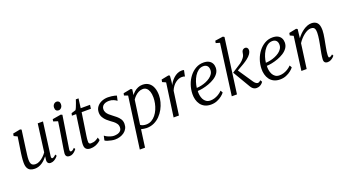

<svg xmlns="http://www.w3.org/2000/svg" viewBox="-68 -1587 4734 2621"><g transform="rotate(-20 2298.5 -276.5)"><path d="M184.5 10Q148.5 10 122 -2Q95.5 -14 80.8 -42.5Q66 -71 66 -121Q66 -138.5 67.2 -159.5Q68.5 -180.5 71.2 -204Q74 -227.5 77 -251Q80 -274.5 83.5 -295L112.5 -485L62.5 -508.5L68.5 -542.5L176 -563.5L195 -553.5L159 -291Q156.5 -270 153.8 -249.8Q151 -229.5 148.5 -210Q146 -190.5 144.2 -171.5Q142.5 -152.5 142.5 -134Q142.5 -98 151.8 -78.8Q161 -59.5 177.5 -52.5Q194 -45.5 216.5 -45.5Q245 -45.5 275.2 -61.8Q305.5 -78 332.5 -103.5Q359.5 -129 378 -156.5L431 -559H507.5L443.5 -79.5Q441 -61 445 -52.2Q449 -43.5 456.5 -43.5Q466.5 -43.5 479.5 -51.5Q492.5 -59.5 510.5 -77L522.5 -54.5Q518 -48 502.8 -32.5Q487.5 -17 464.5 -4Q441.5 9 414 9Q387 9 374.5 -9Q362 -27 367 -56.5Q367 -58 367.5 -62.8Q368 -67.5 369 -74Q370 -80.5 370.5 -87Q371 -93.5 372 -99L371 -100Q355 -79.5 335.2 -59.8Q315.5 -40 292 -24.2Q268.5 -8.5 241.5 0.8Q214.5 10 184.5 10Z M689.5 10Q672.5 10 659.2 4.2Q646 -1.5 639.2 -14.8Q632.5 -28 634 -50Q635.5 -68.5 641.2 -105Q647 -141.5 654.8 -189.2Q662.5 -237 671.2 -290Q680 -343 688 -395Q696 -447 702 -491L637.5 -511.5L643 -542.5L767 -563.5L787.5 -553.5L713 -78.5Q710 -60 715.5 -51.8Q721 -43.5 728 -43.5Q739 -43.5 751 -50.5Q763 -57.5 780 -76L793 -55Q788 -47.5 773.8 -32Q759.5 -16.5 738 -3.2Q716.5 10 689.5 10ZM762 -628Q739.5 -628 726.5 -641.8Q713.5 -655.5 713.5 -682.5Q713.5 -712.5 731.5 -731Q749.5 -749.5 773 -749.5Q793 -749.5 805.8 -736.2Q818.5 -723 818.5 -698Q818.5 -666 800.8 -647Q783 -628 762 -628Z M997 -169.5Q994.5 -152 993 -138.8Q991.5 -125.5 990.8 -113Q990 -100.5 990 -85.5Q990 -70.5 997.8 -62.2Q1005.5 -54 1021 -54Q1063.5 -54 1092 -69Q1120.5 -84 1134.5 -96L1146.5 -56Q1135.5 -43 1113.2 -27.5Q1091 -12 1060.5 -1Q1030 10 992.5 10Q954.5 10 932.2 -9.5Q910 -29 910 -71.5Q910 -78.5 910.2 -86.2Q910.5 -94 911.2 -103Q912 -112 913.2 -121.2Q914.5 -130.5 916 -140L967 -497.5H905L913 -531.5L976.5 -551.5Q985 -563 995.5 -588Q1006 -613 1015.8 -640.8Q1025.5 -668.5 1032 -689H1071L1053 -552.5H1188.5L1181 -497.5H1046.5Z M1561 -476.5H1557Q1547 -487.5 1516 -501.2Q1485 -515 1448 -515Q1417.5 -515 1393.5 -506.2Q1369.5 -497.5 1355 -480.2Q1340.5 -463 1338.5 -436.5Q1337 -408 1349.8 -385.2Q1362.5 -362.5 1383.2 -344.2Q1404 -326 1425 -310.5Q1449.5 -292 1476.5 -270Q1503.5 -248 1522.8 -218.5Q1542 -189 1542 -148Q1542 -110.5 1526.5 -81Q1511 -51.5 1484 -31.5Q1457 -11.5 1422.5 -0.8Q1388 10 1349.5 10Q1328 10 1298 4.2Q1268 -1.5 1242 -10.2Q1216 -19 1206.5 -28.5L1220.5 -91.5H1223.5Q1235.5 -80.5 1258.5 -69.2Q1281.5 -58 1307.2 -50.5Q1333 -43 1353 -43Q1380.5 -43 1406.8 -50Q1433 -57 1450 -75.5Q1467 -94 1467 -127Q1467 -156 1451.5 -178.5Q1436 -201 1413.5 -218.8Q1391 -236.5 1370 -251Q1351 -264 1326 -286.8Q1301 -309.5 1282.5 -340.8Q1264 -372 1264 -412Q1264 -459.5 1289.8 -494Q1315.5 -528.5 1358.2 -547Q1401 -565.5 1451.5 -565.5Q1477.5 -565.5 1502.8 -562.2Q1528 -559 1547.8 -554.2Q1567.5 -549.5 1576.5 -545.5Z M1618 254 1720.5 -494 1667 -513 1673.5 -544 1784 -565.5 1802.5 -555.5 1792 -474Q1808 -497 1832 -518Q1856 -539 1886.5 -552.2Q1917 -565.5 1952 -565.5Q2008.5 -565.5 2045.2 -538.5Q2082 -511.5 2100 -464Q2118 -416.5 2118 -355Q2118 -308.5 2104.8 -257.8Q2091.5 -207 2065.8 -159.5Q2040 -112 2002.5 -73.5Q1965 -35 1916 -12.5Q1867 10 1808 10Q1789.5 10 1768.8 6.2Q1748 2.5 1729 -1.5L1694 254ZM1737 -61.5Q1753.5 -49 1774.8 -43.2Q1796 -37.5 1819.5 -37.5Q1862.5 -37.5 1897 -57.2Q1931.5 -77 1957.8 -109.8Q1984 -142.5 2001.5 -183.2Q2019 -224 2027.8 -267.5Q2036.5 -311 2036.5 -351Q2036.5 -402.5 2024.2 -437.5Q2012 -472.5 1990 -490.8Q1968 -509 1937.5 -509Q1904.5 -509 1874.8 -493.5Q1845 -478 1822.2 -455Q1799.5 -432 1786 -410Z M2201.5 0 2269.5 -485 2218.5 -508 2225 -542.5 2331 -563.5 2349.5 -554 2342 -466.5 2335 -420Q2344 -441.5 2361.8 -466.2Q2379.5 -491 2404 -513.5Q2428.5 -536 2459 -550.2Q2489.5 -564.5 2523.5 -564.5Q2531.5 -564.5 2541.2 -563.5Q2551 -562.5 2556 -558.5L2538 -472.5Q2531.5 -476.5 2520.2 -478.5Q2509 -480.5 2492.5 -480.5Q2470.5 -480.5 2447.2 -471.5Q2424 -462.5 2401.2 -445.2Q2378.5 -428 2359.5 -402.5Q2340.5 -377 2327 -344L2279 0Z M2947.5 -91.5Q2933.5 -71.5 2904 -47.8Q2874.5 -24 2833.5 -7Q2792.5 10 2744.5 10Q2692 10 2654.8 -8.8Q2617.5 -27.5 2594.5 -59.5Q2571.5 -91.5 2561.2 -131Q2551 -170.5 2552 -211.5Q2553.5 -281.5 2575.5 -345Q2597.5 -408.5 2636.2 -458Q2675 -507.5 2726.2 -536.5Q2777.5 -565.5 2838 -565.5Q2884.5 -565.5 2914.8 -549.8Q2945 -534 2960 -506.5Q2975 -479 2975 -444.5Q2975 -398.5 2950.2 -363.2Q2925.5 -328 2885.5 -302.8Q2845.5 -277.5 2799.2 -261Q2753 -244.5 2709.5 -236Q2666 -227.5 2635 -227Q2632.5 -198 2637.5 -166.2Q2642.5 -134.5 2656.2 -107Q2670 -79.5 2694.5 -62.5Q2719 -45.5 2756.5 -45.5Q2784 -45.5 2813.5 -54Q2843 -62.5 2872.8 -80Q2902.5 -97.5 2929 -124.5ZM2820.5 -519.5Q2780 -519.5 2747.8 -495.8Q2715.5 -472 2692.2 -434.5Q2669 -397 2655 -353.8Q2641 -310.5 2637 -270.5Q2670 -272 2705.8 -279.8Q2741.5 -287.5 2775.2 -301.8Q2809 -316 2836.2 -336Q2863.5 -356 2879.8 -381.8Q2896 -407.5 2896 -438.5Q2896 -478.5 2875.8 -499Q2855.5 -519.5 2820.5 -519.5Z M3046.5 0 3145.5 -741 3088.5 -757.5 3094.5 -790 3210.5 -807 3230 -795 3122 0ZM3405 10Q3389 10 3374.5 4.2Q3360 -1.5 3347.5 -13.2Q3335 -25 3323.5 -44L3174.5 -296.5Q3208 -320.5 3242.5 -340.5Q3277 -360.5 3308.5 -383.2Q3340 -406 3363.5 -438Q3379 -458.5 3384 -477.8Q3389 -497 3391 -512.5Q3393.5 -528.5 3401.5 -539Q3409.5 -549.5 3420.8 -554.5Q3432 -559.5 3443 -559.5Q3459.5 -559.5 3471 -548Q3482.5 -536.5 3483 -518Q3484 -505.5 3478.8 -489.2Q3473.5 -473 3461.5 -456Q3443 -430 3411.2 -405.2Q3379.5 -380.5 3344 -359.5Q3308.5 -338.5 3278.2 -321.8Q3248 -305 3232.5 -294.5L3233 -320L3386 -93.5Q3399 -73.5 3414.8 -61.5Q3430.5 -49.5 3443 -49.5Q3453 -49.5 3462.5 -53.8Q3472 -58 3486.5 -73L3503.5 -45.5Q3495.5 -32 3481.5 -19.2Q3467.5 -6.5 3448.5 1.8Q3429.5 10 3405 10Z M3951 -91.5Q3937 -71.5 3907.5 -47.8Q3878 -24 3837 -7Q3796 10 3748 10Q3695.5 10 3658.2 -8.8Q3621 -27.5 3598 -59.5Q3575 -91.5 3564.8 -131Q3554.5 -170.5 3555.5 -211.5Q3557 -281.5 3579 -345Q3601 -408.5 3639.8 -458Q3678.5 -507.5 3729.8 -536.5Q3781 -565.5 3841.5 -565.5Q3888 -565.5 3918.2 -549.8Q3948.5 -534 3963.5 -506.5Q3978.5 -479 3978.5 -444.5Q3978.5 -398.5 3953.8 -363.2Q3929 -328 3889 -302.8Q3849 -277.5 3802.8 -261Q3756.5 -244.5 3713 -236Q3669.5 -227.5 3638.5 -227Q3636 -198 3641 -166.2Q3646 -134.5 3659.8 -107Q3673.5 -79.5 3698 -62.5Q3722.5 -45.5 3760 -45.5Q3787.5 -45.5 3817 -54Q3846.5 -62.5 3876.2 -80Q3906 -97.5 3932.5 -124.5ZM3824 -519.5Q3783.5 -519.5 3751.2 -495.8Q3719 -472 3695.8 -434.5Q3672.5 -397 3658.5 -353.8Q3644.5 -310.5 3640.5 -270.5Q3673.5 -272 3709.2 -279.8Q3745 -287.5 3778.8 -301.8Q3812.5 -316 3839.8 -336Q3867 -356 3883.2 -381.8Q3899.5 -407.5 3899.5 -438.5Q3899.5 -478.5 3879.2 -499Q3859 -519.5 3824 -519.5Z M4191 -426.5Q4211.5 -454.5 4236.8 -479.8Q4262 -505 4290.2 -524.2Q4318.5 -543.5 4348.2 -554.5Q4378 -565.5 4408 -565.5Q4459.5 -565.5 4489.2 -534.2Q4519 -503 4519 -423.5Q4519 -400 4514.8 -369Q4510.5 -338 4504.8 -305.8Q4499 -273.5 4493.5 -246Q4489 -220.5 4483.2 -190.5Q4477.5 -160.5 4473 -131Q4468.5 -101.5 4468 -77.5Q4467.5 -61 4470.2 -52.2Q4473 -43.5 4479.5 -43.5Q4489.5 -43.5 4501.2 -49.5Q4513 -55.5 4527.5 -69L4539.5 -47Q4536 -41 4521.5 -27Q4507 -13 4485.5 -1.5Q4464 10 4437.5 10Q4421 10 4408.8 4Q4396.5 -2 4390.2 -14.8Q4384 -27.5 4385 -48.5Q4386 -65 4388.5 -86.5Q4391 -108 4395.2 -131.5Q4399.5 -155 4404.2 -178.5Q4409 -202 4413 -223Q4417 -245 4421.8 -269.5Q4426.5 -294 4430.5 -319.8Q4434.5 -345.5 4437.2 -370.5Q4440 -395.5 4440 -417.5Q4440 -450.5 4433.5 -468.8Q4427 -487 4412.8 -494.8Q4398.5 -502.5 4374 -502.5Q4352 -502.5 4326.2 -491Q4300.5 -479.5 4274.5 -459.2Q4248.5 -439 4224.8 -412.8Q4201 -386.5 4183 -358L4134.5 0H4058L4123 -486.5L4074 -509.5L4080.5 -544L4186.5 -565.5L4205.5 -555.5Z"/></g></svg>

Font: Merriweather 24pt Light
Style: Italic
Weight: 300
Italic angle: -7.8°
Version: Version 2.101